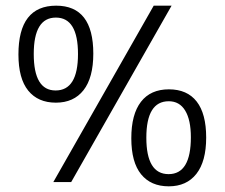

<svg xmlns="http://www.w3.org/2000/svg" viewBox="-20 -642 792 677"><path d="M443 -154.5Q443 -239 477 -283Q511 -327 575.5 -327Q640 -327 673.5 -284Q707 -241 707 -157Q707 -73 672.5 -29Q638 15 575 15Q512 15 477.5 -27.5Q443 -70 443 -154.5ZM575 -285Q496 -285 496 -156.5Q496 -28 574.5 -28Q653 -28 653 -158Q653 -219 633 -252Q613 -285 575 -285ZM178 -622Q309 -622 309 -453Q309 -368 274.5 -324Q240 -280 177 -280Q114 -280 79.5 -322.5Q45 -365 45 -450Q45 -622 178 -622ZM176 -323Q255 -323 255 -451.5Q255 -580 177 -580Q99 -580 99 -451.5Q99 -323 176 -323ZM585 -622 231 0H168L522 -622Z"/></svg>

Font: Karma
Style: Regular
Weight: 400
Designer: Joana Correia
Foundry: Indian Type Foundry
Version: Version 1.202;PS 1.0;hotconv 1.0.78;makeotf.lib2.5.61930; tt